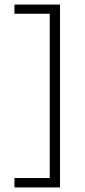

<svg xmlns="http://www.w3.org/2000/svg" viewBox="-20 -722 371 838"><path d="M43 96V55H197V-662H43V-702H242V96Z"/></svg>

Font: Outfit Extra Light
Style: Regular
Weight: 200
Designer: Rodrigo Fuenzalida
Foundry: fragTYPE
Version: Version 1.000